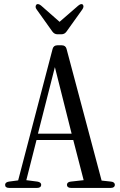

<svg xmlns="http://www.w3.org/2000/svg" viewBox="-20 -934 586 941"><path d="M5 -28C5 -18 12 -13 25 -13H162C175 -13 182 -19 182 -28C182 -37 175 -42 163 -44L109 -51L159 -248H339L390 -51L327 -44C315 -43 308 -37 308 -28C308 -19 315 -13 328 -13H523C536 -13 543 -19 543 -28C543 -37 536 -43 524 -44L478 -49L306 -695C303 -706 295 -712 283 -712H261C249 -712 241 -706 238 -695L69 -50L24 -44C12 -42 5 -37 5 -28ZM160 -887 237 -779C243 -771 251 -766 261 -766H281C291 -766 299 -770 305 -778L383 -887C390 -897 391 -905 386 -911C381 -917 373 -914 363 -906L272 -827L181 -907C171 -915 162 -916 158 -911C153 -904 153 -896 160 -887ZM166 -279 249 -605 331 -279Z"/></svg>

Font: 寒蝉锦书宋 CompactLight
Style: Bold
Weight: 400
Width: 4
Designer: 寒蝉锦书宋{Warren} 思源宋体{Ryoko NISHIZUKA 西塚涼子 (kana & ideographs); Frank Grießhammer (Latin, Greek & Cyrillic); Wenlong ZHANG 
Foundry: Adobe & ChillType
Version: Version 2.000;Glyphs 3.1.1 (3135)